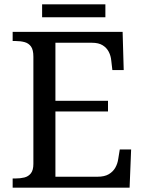

<svg xmlns="http://www.w3.org/2000/svg" viewBox="-20 -860 663 880"><path d="M38 0V-42H51Q73 -42 91.5 -46.5Q110 -51 121.5 -65.5Q133 -80 133 -109V-600Q133 -632 122 -647Q111 -662 92.5 -667Q74 -672 51 -672H38V-714H542L547 -539H495L490 -582Q488 -604 478.5 -622.5Q469 -641 450.5 -652.5Q432 -664 402 -664H234V-398H475V-349H234V-50H427Q459 -50 478.5 -61.5Q498 -73 508.5 -91.5Q519 -110 522 -132L529 -175H581L574 0ZM173 -781V-840H463V-781Z"/></svg>

Font: Noto Serif Lao
Style: Regular
Weight: 400
Designer: Monotype Design Team
Foundry: Monotype Imaging Inc.
Version: Version 2.003